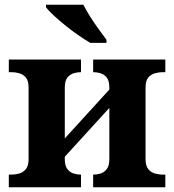

<svg xmlns="http://www.w3.org/2000/svg" viewBox="-20 -786 731 806"><path d="M17 0V-53H29Q44 -53 60.5 -57.5Q77 -62 88.5 -76Q100 -90 100 -118V-418Q100 -447 88.5 -460.5Q77 -474 60.5 -478.5Q44 -483 29 -483H17V-536H320V-483H318Q305 -483 289.5 -478.5Q274 -474 263 -460.5Q252 -447 252 -418V-205L439 -410V-418Q439 -447 428 -460.5Q417 -474 402 -478.5Q387 -483 373 -483H371V-536H674V-483H662Q648 -483 631 -478.5Q614 -474 602.5 -460.5Q591 -447 591 -418V-118Q591 -90 602.5 -76Q614 -62 631 -57.5Q648 -53 662 -53H674V0H371V-53H373Q387 -53 402 -57.5Q417 -62 428 -76Q439 -90 439 -118V-333L252 -128V-118Q252 -90 263 -76Q274 -62 289.5 -57.5Q305 -53 318 -53H320V0ZM359 -606Q335 -620 307 -639.5Q279 -659 252 -681Q225 -703 203.5 -723Q182 -743 173 -756V-766H330Q341 -744 358 -717Q375 -690 394 -664Q413 -638 427 -619V-606Z"/></svg>

Font: NotoSerif-Bold
Style: Regular
Weight: 700
Designer: Monotype Design Team
Foundry: Monotype Imaging Inc.
Version: Version 2.007; ttfautohint (v1.8) -l 8 -r 50 -G 200 -x 14 -D